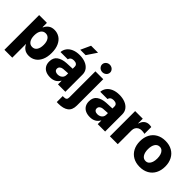

<svg xmlns="http://www.w3.org/2000/svg" viewBox="74 -1704 2852 2852"><g transform="rotate(45 1500.5 -277.5)"><path d="M52.7 -530.3H215.8V-439.5H221.7Q238.8 -481 275.9 -509Q313 -537.1 371.1 -537.1Q429.2 -537.1 477.3 -507.1Q525.4 -477.1 554.2 -415.5Q583 -354 583 -264.6Q583 -177.7 554.9 -116.2Q526.9 -54.7 478.8 -23.4Q430.7 7.8 371.1 7.8Q314 7.8 276.4 -18.8Q238.8 -45.4 221.7 -85.9H217.8V199.2H52.7ZM314.5 -121.1Q362.3 -121.1 388.2 -159.9Q414.1 -198.7 414.1 -265.6Q414.1 -331.1 387.9 -369.6Q361.8 -408.2 314.5 -408.2Q267.1 -408.2 240.5 -370.1Q213.9 -332 213.9 -265.6Q213.9 -199.2 240.5 -160.2Q267.1 -121.1 314.5 -121.1Z M841.8 -313.5Q885.7 -316.4 949.2 -318.4Q957 -319.3 968.8 -319.3V-362.3Q968.8 -390.1 949.7 -405Q930.7 -419.9 896.5 -419.9Q863.3 -419.9 843.3 -406.2Q823.2 -392.6 818.4 -366.2H665Q668.5 -414.1 696.5 -452.9Q724.6 -491.7 776.6 -514.4Q828.6 -537.1 900.4 -537.1Q966.8 -537.1 1019.8 -516.4Q1072.8 -495.6 1103.3 -455.8Q1133.8 -416 1133.8 -360.4V0H978.5V-74.2H974.6Q952.1 -33.2 913.6 -11.7Q875 9.8 820.3 9.8Q768.6 9.8 729.2 -7.8Q689.9 -25.4 667.7 -60.8Q645.5 -96.2 645.5 -147.5Q645.5 -229.5 699.7 -268.6Q753.9 -307.6 841.8 -313.5ZM870.1 -99.6Q897.9 -99.6 920.9 -110.8Q943.8 -122.1 957 -142.3Q970.2 -162.6 969.7 -188.5V-222.7H960L869.1 -216.8Q837.9 -212.9 819.8 -196.5Q801.8 -180.2 801.8 -154.3Q801.8 -127.9 820.6 -113.8Q839.4 -99.6 870.1 -99.6ZM919.9 -753.9H1066.4L961.9 -597.7H848.6Z M1399.4 -530.3V22.5Q1399.4 115.7 1344.2 157.5Q1289.1 199.2 1185.5 199.2L1151.4 198.2V72.3Q1160.2 73.2 1171.9 73.2Q1206.1 73.2 1220.2 60.3Q1234.4 47.4 1234.4 19.5V-530.3ZM1231.4 -672.9Q1231.4 -694.3 1242.9 -712.6Q1254.4 -731 1273.9 -741.5Q1293.5 -752 1316.4 -752Q1339.4 -752 1359.1 -741.5Q1378.9 -731 1390.6 -712.6Q1402.3 -694.3 1402.3 -672.9Q1402.3 -651.4 1390.6 -633.1Q1378.9 -614.7 1359.1 -604.2Q1339.4 -593.8 1316.4 -593.8Q1293.5 -593.8 1273.9 -604.2Q1254.4 -614.7 1242.9 -633.1Q1231.4 -651.4 1231.4 -672.9Z M1676.8 -313.5Q1720.7 -316.4 1784.2 -318.4Q1792 -319.3 1803.7 -319.3V-362.3Q1803.7 -390.1 1784.7 -405Q1765.6 -419.9 1731.4 -419.9Q1698.2 -419.9 1678.2 -406.2Q1658.2 -392.6 1653.3 -366.2H1500Q1503.4 -414.1 1531.5 -452.9Q1559.6 -491.7 1611.6 -514.4Q1663.6 -537.1 1735.4 -537.1Q1801.8 -537.1 1854.7 -516.4Q1907.7 -495.6 1938.2 -455.8Q1968.8 -416 1968.8 -360.4V0H1813.5V-74.2H1809.6Q1787.1 -33.2 1748.5 -11.7Q1710 9.8 1655.3 9.8Q1603.5 9.8 1564.2 -7.8Q1524.9 -25.4 1502.7 -60.8Q1480.5 -96.2 1480.5 -147.5Q1480.5 -229.5 1534.7 -268.6Q1588.9 -307.6 1676.8 -313.5ZM1705.1 -99.6Q1732.9 -99.6 1755.9 -110.8Q1778.8 -122.1 1792 -142.3Q1805.2 -162.6 1804.7 -188.5V-222.7H1794.9L1704.1 -216.8Q1672.9 -212.9 1654.8 -196.5Q1636.7 -180.2 1636.7 -154.3Q1636.7 -127.9 1655.5 -113.8Q1674.3 -99.6 1705.1 -99.6Z M2069.3 -530.3H2229.5V-434.6H2234.4Q2248.5 -485.4 2281.5 -511.7Q2314.5 -538.1 2359.4 -538.1Q2378.9 -538.1 2406.2 -532.2V-388.7Q2395 -392.1 2376 -394.3Q2356.9 -396.5 2340.8 -396.5Q2310.1 -396.5 2285.9 -383.1Q2261.7 -369.6 2248 -345.5Q2234.4 -321.3 2234.4 -290V0H2069.3Z M2435.5 -263.7Q2435.5 -345.2 2467.8 -407Q2500 -468.8 2560.3 -502.9Q2620.6 -537.1 2702.1 -537.1Q2783.7 -537.1 2844 -502.9Q2904.3 -468.8 2936.5 -407Q2968.8 -345.2 2968.8 -263.7Q2968.8 -182.1 2936.5 -120.4Q2904.3 -58.6 2844 -24.4Q2783.7 9.8 2702.1 9.8Q2620.6 9.8 2560.3 -24.4Q2500 -58.6 2467.8 -120.4Q2435.5 -182.1 2435.5 -263.7ZM2800.8 -264.6Q2800.8 -309.1 2789.3 -343.3Q2777.8 -377.4 2755.9 -396.2Q2733.9 -415 2703.1 -415Q2655.8 -415 2629.6 -374Q2603.5 -333 2603.5 -264.6Q2603.5 -196.3 2629.6 -155.3Q2655.8 -114.3 2703.1 -114.3Q2733.9 -114.3 2755.9 -133.1Q2777.8 -151.9 2789.3 -186Q2800.8 -220.2 2800.8 -264.6Z"/></g></svg>

Font: Pretendard ExtraBold
Style: Regular
Weight: 800
Designer: Base glyphs from Inter by Rasmus Andersson; Hangeul glyphs from Noto Sans CJK(Source Han Sans) by Jang Soo-young and Kan
Foundry: Kil Hyung-jin
Version: Version 1.309